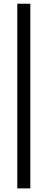

<svg xmlns="http://www.w3.org/2000/svg" viewBox="-20 -832 263 1057"><path d="M75.2 205.1V-811.5H147V205.1Z"/></svg>

Font: Reddit Sans Condensed Medium
Style: Regular
Weight: 500
Designer: Stephen Hutchings
Foundry: Reddit
Version: Version 1.014